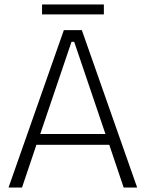

<svg xmlns="http://www.w3.org/2000/svg" viewBox="-20 -834 648 854"><path d="M442 -814H167V-770H442ZM264 -700 18 0H78L142 -190H466L530 0H590L344 -700ZM159 -238 298 -648H310L449 -238Z"/></svg>

Font: Space Text Light
Style: Regular
Weight: 300
Designer: Florian Karsten (Space Text), Colophon Foundry (Space Mono)
Foundry: Florian Karsten
Version: Version 1.003;PS 001.003;hotconv 1.0.88;makeotf.lib2.5.64775